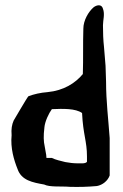

<svg xmlns="http://www.w3.org/2000/svg" viewBox="-20 -728 475 744"><path d="M25 -204C20 -154 34 -108 48 -73C63 -29 106 -21 151 -13C173 -2 216 -7 251 -4C286 -3 321 -4 354 -7H355C378 -11 398 -28 405 -48V-193C400 -264 391 -336 391 -411L389 -473L383 -546C380 -572 379 -601 379 -630C379 -650 387 -673 379 -694C374 -713 355 -709 343 -700C323 -683 303 -649 303 -617C301 -559 303 -499 301 -441C272 -406 227 -377 164 -371C137 -369 111 -363 90 -355C84 -349 34 -262 33 -261C26 -245 23 -228 25 -204ZM152 -233V-234C154 -257 169 -289 181 -305C225 -307 273 -308 298 -290C302 -206 317 -181 317 -122V-101C311 -94 302 -95 284 -95C265 -95 249 -97 233 -100C217 -104 194 -109 181 -116H160C160 -119 159 -124 159 -128L153 -162C149 -179 148 -202 152 -233Z"/></svg>

Font: Vapor
Style: Sbd
Weight: 600
Foundry: Cannot Into Space Fonts
Version: Version 0.179